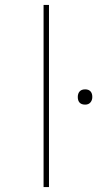

<svg xmlns="http://www.w3.org/2000/svg" viewBox="-20 -760 395 780"><path d="M157 0V-740H179V0ZM326 -335Q311 -335 303.5 -343Q296 -351 296 -366Q296 -380 303.5 -388.5Q311 -397 326 -397Q340 -397 347.5 -389Q355 -381 355 -366Q355 -353 347.5 -344Q340 -335 326 -335Z"/></svg>

Font: Lexend Giga Thin
Style: Regular
Weight: 250
Version: Version 1.007